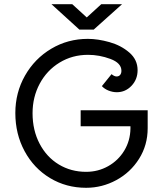

<svg xmlns="http://www.w3.org/2000/svg" viewBox="-20 -881 774 914"><path d="M683 -356V-271Q683 -190 642 -125Q601 -60 533.5 -23.5Q466 13 390 13Q295 13 218 -33.5Q141 -80 97 -161.5Q53 -243 53 -343Q53 -440 99 -521Q145 -602 224 -649Q303 -696 398 -696Q446 -696 501 -680.5Q556 -665 595.5 -631Q635 -597 635 -547Q635 -503 606 -472.5Q577 -442 536 -442Q517 -442 497.5 -449.5Q478 -457 465 -471L511 -528Q524 -517 535 -517Q546 -517 552 -524.5Q558 -532 558 -544Q558 -581 505.5 -600.5Q453 -620 399 -620Q324 -620 263.5 -583Q203 -546 169 -482.5Q135 -419 135 -342Q135 -261 168.5 -197Q202 -133 260 -98Q318 -63 390 -63Q447 -63 495 -90Q543 -117 571.5 -164Q600 -211 601 -269V-280H364V-356ZM324 -861 393 -798 462 -861H561L426 -740H358L225 -861Z"/></svg>

Font: Bellota
Style: Bold
Weight: 700
Designer: Kemie Guaida
Foundry: Kemie Guaida
Version: Version 4.001